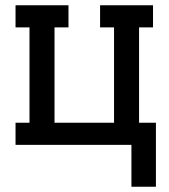

<svg xmlns="http://www.w3.org/2000/svg" viewBox="-20 -550 640 729"><path d="M479 159V0H39V-84H92V-446H39V-530H240V-446H187V-84H413V-446H360V-530H561V-446H508V-84H572V159Z"/></svg>

Font: Iosevka Curly Slab MdEx
Style: Regular
Weight: 500
Width: 7
Monospace: yes
Designer: Belleve Invis
Foundry: Belleve Invis
Version: Version 11.1.0; ttfautohint (v1.8.3)